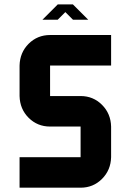

<svg xmlns="http://www.w3.org/2000/svg" viewBox="-20 -871 606 891"><path d="M495.6 -566.9H212.4V-425.3H354Q412.6 -425.3 453.4 -384.5Q494.1 -343.8 495.6 -283.7V-141.6Q494.1 -81.5 453.4 -40.8Q412.6 0 354 0H70.8V-141.6H354V-283.7H212.4Q153.8 -283.7 113 -324.2Q72.3 -364.7 70.8 -425.3V-566.9Q72.3 -627.4 113 -668Q153.8 -708.5 212.4 -708.5H495.6ZM389.6 -779.3H318.8L283.2 -814.9L247.6 -779.3H176.8L247.6 -850.1V-850.6H318.8V-850.1Z"/></svg>

Font: Blazma
Style: Regular
Weight: 400
Designer: GGBotNet
Version: 1.00